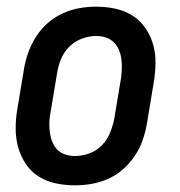

<svg xmlns="http://www.w3.org/2000/svg" viewBox="-20 -548 540 576"><path d="M205 8Q175 8 147 2Q119 -4 96 -18.5Q73 -33 57.5 -56Q42 -79 34.5 -106Q27 -133 27 -162.5Q27 -192 32 -221L52 -341Q56 -366 65 -391Q74 -416 88.5 -438.5Q103 -461 123.5 -479Q144 -497 168.5 -508Q193 -519 218 -523.5Q243 -528 268 -528Q298 -528 326 -522Q354 -516 377 -501.5Q400 -487 416 -464Q432 -441 439.5 -414Q447 -387 446.5 -357.5Q446 -328 441 -299L421 -179Q417 -154 408.5 -129Q400 -104 385 -81.5Q370 -59 350 -41Q330 -23 305.5 -12Q281 -1 255.5 3.5Q230 8 205 8ZM205 -80Q227 -80 248.5 -88Q270 -96 286 -112.5Q302 -129 310.5 -150.5Q319 -172 323 -193L343 -313Q345 -328 345.5 -343Q346 -358 344 -372Q342 -386 336.5 -399Q331 -412 321 -421.5Q311 -431 297.5 -435.5Q284 -440 269 -440Q247 -440 225.5 -432Q204 -424 187.5 -407.5Q171 -391 162.5 -369.5Q154 -348 151 -327L131 -207Q128 -192 128 -177Q128 -162 130 -148Q132 -134 137.5 -121Q143 -108 152.5 -98.5Q162 -89 176 -84.5Q190 -80 205 -80Z"/></svg>

Font: Iosevka Semibold Oblique
Style: Regular
Weight: 600
Italic angle: -9°
Monospace: yes
Designer: Belleve Invis
Foundry: Belleve Invis
Version: Version 32.5.0; ttfautohint (v1.8.4)